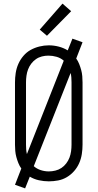

<svg xmlns="http://www.w3.org/2000/svg" viewBox="-20 -996 540 1063"><path d="M119 47 63 27 98 -63Q88 -77 81.5 -93.5Q75 -110 70.5 -126.5Q66 -143 64.5 -160.5Q63 -178 63 -195V-540Q63 -566 67 -592Q71 -618 81.5 -642Q92 -666 109.5 -686.5Q127 -707 149.5 -719.5Q172 -732 198 -738.5Q224 -745 250 -745Q278 -745 305 -738Q332 -731 355 -717L381 -782L437 -762L402 -672Q412 -658 418.5 -641.5Q425 -625 429.5 -608.5Q434 -592 435.5 -574.5Q437 -557 437 -540V-195Q437 -169 433 -143Q429 -117 418.5 -93Q408 -69 390.5 -49Q373 -29 350.5 -15.5Q328 -2 302 3Q276 8 250 8Q223 8 195.5 2Q168 -4 145 -18ZM129 -143 333 -660Q316 -675 293.5 -681.5Q271 -688 248 -688Q230 -688 212 -683.5Q194 -679 179 -668.5Q164 -658 153 -643.5Q142 -629 135.5 -612Q129 -595 126.5 -576.5Q124 -558 124 -540V-195Q124 -182 125 -168.5Q126 -155 129 -143ZM250 -47Q268 -47 286.5 -51.5Q305 -56 320 -66Q335 -76 346.5 -91Q358 -106 364.5 -123Q371 -140 373.5 -158.5Q376 -177 376 -195V-540Q376 -553 375 -566.5Q374 -580 371 -592L167 -76Q184 -61 206 -54Q228 -47 250 -47ZM240 -798 200 -832 326 -976 374 -934Z"/></svg>

Font: Iosevka Slab Light
Style: Regular
Weight: 300
Monospace: yes
Designer: Belleve Invis
Foundry: Belleve Invis
Version: Version 11.1.0; ttfautohint (v1.8.3)